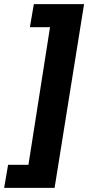

<svg xmlns="http://www.w3.org/2000/svg" viewBox="-69 -725 439 925"><path d="M-49 180 -30 69H68L172 -594H75L94 -705H336L194 180Z"/></svg>

Font: Nunito Sans 7pt Condensed ExtraBold
Style: Italic
Weight: 800
Width: 3
Italic angle: -9°
Designer: Vernon Adams
Foundry: Vernon Adams
Version: Version 3.101;gftools[0.9.27]